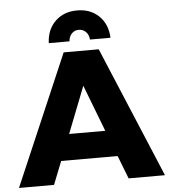

<svg xmlns="http://www.w3.org/2000/svg" viewBox="-65 -972 903 1026"><g transform="rotate(-5 386.5 -459.0)"><path d="M583 0 535 -124H232L183 0H-5L296 -701H484L778 0ZM287 -264H481L385 -514ZM221 -757Q224 -830 269.5 -874Q315 -918 387 -918Q458 -918 503.5 -874Q549 -830 552 -757H442Q440 -783 424.5 -798.5Q409 -814 387 -814Q364 -814 349 -798.5Q334 -783 332 -757Z"/></g></svg>

Font: Montserrat arm2
Style: Bold
Weight: 700
Designer: Julieta Ulanovsky
Foundry: Julieta Ulanovsky
Version: Version 6.000